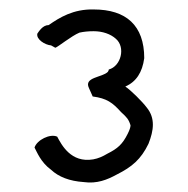

<svg xmlns="http://www.w3.org/2000/svg" viewBox="-20 -774 397 406"><path d="M53 -462C58 -453 66 -431 88 -415C104 -400 127 -391 157 -389C185 -385 207 -394 227 -405C259 -421 278 -437 294 -470C305 -498 309 -524 290 -547C281 -559 257 -583 245 -591C268 -601 281 -621 285 -651C285 -720 247 -754 178 -754C135 -755 106 -737 83 -721C70 -721 62 -707 59 -703C56 -691 75 -679 88 -678L97 -673C103 -675 131 -698 148 -705C157 -707 167 -708 178 -708C197 -708 214 -702 225 -692C246 -674 236 -634 210 -627C210 -625 209 -624 208 -622C196 -610 157 -611 168 -588L176 -570C206 -566 218 -557 236 -537C248 -526 252 -522 256 -509C256 -505 254 -499 250 -491C239 -469 229 -460 207 -449C197 -443 188 -439 177 -437C130 -429 110 -468 101 -485C86 -492 58 -478 53 -462Z"/></svg>

Font: Hussar Pisanka
Style: Regular
Weight: 400
Designer: Robert Jablonski
Foundry: Cannot Into Space Fonts
Version: Version 1.070